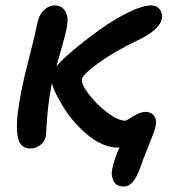

<svg xmlns="http://www.w3.org/2000/svg" viewBox="-20 -533 637 702"><path d="M90.8 9.8Q68.4 9.8 56.4 -5.4Q44.4 -20.5 42.5 -51.3Q40.5 -82 45.2 -120.8Q49.8 -159.7 61 -214.8Q66.9 -245.6 87.6 -325.9Q108.4 -406.2 115.2 -442.9Q121.1 -476.1 139.4 -494.6Q157.7 -513.2 180.2 -513.2Q205.6 -513.2 218.3 -492.7Q231 -472.2 225.1 -438Q222.7 -423.8 217.8 -404.1Q212.9 -384.3 208.5 -368.9Q204.1 -353.5 196.8 -328.1Q189.5 -302.7 186 -290Q186.5 -291 188 -292.5Q189.5 -293.9 189.9 -294.9Q207.5 -315.4 249 -350.3Q290.5 -385.3 341.6 -422.4Q392.6 -459.5 446.5 -486.3Q500.5 -513.2 534.2 -513.2Q553.7 -513.2 564.7 -498Q575.7 -482.9 571.8 -463.9Q563 -423.3 481.9 -384.8Q398.9 -345.2 340.6 -303Q282.2 -260.7 279.8 -244.1Q275.9 -226.6 303.7 -189.7Q331.5 -152.8 371.6 -122.3Q411.6 -91.8 437 -91.8Q442.4 -91.8 454.1 -99.9Q465.8 -107.9 481.9 -116Q498 -124 513.2 -124Q530.8 -124 542.5 -110.6Q554.2 -97.2 548.8 -70.8Q545.4 -53.7 523.7 -1Q502 51.8 492.2 81.1Q468.3 148.9 433.1 148.9Q406.2 148.9 395.8 129.9Q385.3 110.8 390.1 85.9Q397.9 46.9 417 5.9L413.1 6.8Q354 6.8 294.2 -44.9Q234.4 -96.7 198.2 -165Q175.3 -204.1 169.9 -229L168.9 -225.1Q160.2 -180.2 155.8 -138.9Q151.4 -97.7 150.1 -70.1Q148.9 -42.5 147.9 -35.2Q143.1 -14.2 126.7 -2.2Q110.4 9.8 90.8 9.8Z"/></svg>

Font: Shantell Sans Normal
Style: Italic
Weight: 500
Italic angle: -11.31°
Designer: Stephen Nixon, Anya Danilova, Shantell Martin
Foundry: Arrow Type
Version: Version 1.006;[559af2be0]